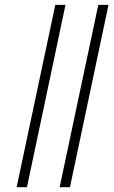

<svg xmlns="http://www.w3.org/2000/svg" viewBox="-20 -780 473 800"><path d="M49.3 0 210.4 -759.8H252.9L92.3 0ZM228.5 0 389.6 -759.8H432.1L271.5 0Z"/></svg>

Font: Open Sans Condensed Light
Style: Italic
Weight: 300
Width: 3
Italic angle: -12°
Designer: Monotype Design Team
Foundry: Monotype Imaging Inc.
Version: Version 3.000; ttfautohint (v1.8.4)